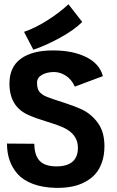

<svg xmlns="http://www.w3.org/2000/svg" viewBox="-20 -888 558 912"><path d="M94.2 -736.8Q145.5 -753.9 203.6 -790.5Q261.7 -827.1 305.2 -867.7L370.6 -783.7Q332.5 -745.6 264.4 -708.3Q196.3 -670.9 138.2 -651.9ZM112.8 -342.8Q24.9 -382.8 24.9 -491.2Q24.9 -569.8 79.1 -609.1Q133.3 -648.4 229.5 -648.4H233.9Q325.2 -648.4 388.9 -617.2Q452.6 -585.9 468.8 -526.4L335.4 -476.6Q319.8 -511.2 292.5 -528.6Q265.1 -545.9 236.8 -545.9Q203.1 -545.9 179.4 -532.5Q155.8 -519 155.8 -495.1Q155.8 -478 159.9 -465.8Q164.1 -453.6 173.3 -445.8Q182.6 -438 190.2 -433.8Q197.8 -429.7 211.4 -424.8Q232.9 -416.5 283.4 -400.4Q334 -384.3 370.6 -367.2Q416.5 -344.7 446.3 -302.2Q476.1 -259.8 476.1 -193.4Q476.1 -150.9 464.1 -116.7Q452.1 -82.5 431.9 -60.3Q411.6 -38.1 383.1 -23.2Q354.5 -8.3 322.8 -2Q291 4.4 254.4 4.4H245.1Q182.6 2.9 136.5 -14.4Q90.3 -31.7 64.2 -61Q38.1 -90.3 25.6 -126.5Q13.2 -162.6 13.2 -206.1L143.1 -205.1Q143.1 -151.4 168 -124.5Q192.9 -97.7 247.6 -97.7Q350.1 -97.7 350.1 -186.5Q350.1 -252 276.9 -284.2Q250.5 -295.9 198.7 -311.5Q147 -327.1 112.8 -342.8Z"/></svg>

Font: Fantasque Sans Mono
Style: Bold
Weight: 700
Monospace: yes
Designer: Jany Belluz
Version: Version 1.8.0 ; ttfautohint (v1.8.2)